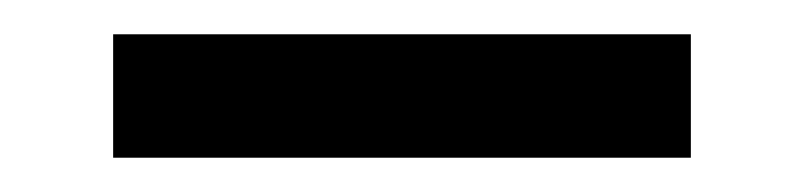

<svg xmlns="http://www.w3.org/2000/svg" viewBox="-20 -336 469 112"><path d="M46 -316H383V-244H46Z"/></svg>

Font: Trirong SemiBold
Style: Regular
Weight: 600
Designer: Katatrad Team
Foundry: CadsonDemak
Version: Version 1.001